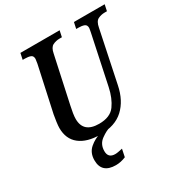

<svg xmlns="http://www.w3.org/2000/svg" viewBox="-213 -868 1186 1255"><g transform="rotate(-30 379.5 -240.0)"><path d="M309 10Q421 10 484.5 -49Q548 -108 569 -212L650 -600Q658 -644 681.5 -655.5Q705 -667 732 -667H749L759 -714H527L517 -667H534Q560 -667 577 -660.5Q594 -654 594 -631Q594 -626 592 -617.5Q590 -609 589 -601L511 -232Q495 -156 458.5 -105.5Q422 -55 338 -55Q220 -55 220 -159Q220 -177 224 -202Q228 -227 234 -254L309 -601Q317 -644 340.5 -655.5Q364 -667 391 -667H409L419 -714H123L113 -667H130Q156 -667 172.5 -660.5Q189 -654 189 -631Q189 -627 184 -597L110 -257Q106 -236 102 -206.5Q98 -177 98 -161Q98 -78 153.5 -34Q209 10 309 10ZM298 234Q335 234 373 218L385 160Q367 164 353.5 166.5Q340 169 330 169Q277 169 277 117Q277 64 317.5 35Q358 6 386 0H318Q266 15 228.5 47.5Q191 80 191 136Q191 234 298 234Z"/></g></svg>

Font: Noto Serif SemiCondensed Semi
Style: Italic
Weight: 600
Width: 4
Italic angle: -12°
Designer: Monotype Design Team
Foundry: Monotype Imaging Inc.
Version: Version 1.901